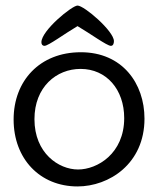

<svg xmlns="http://www.w3.org/2000/svg" viewBox="-20 -660 569 691"><path d="M500 -233C500 -360 420 -472 271 -472C123 -472 29 -369 29 -230C29 -88 124 11 259 11C372 11 500 -70 500 -233ZM270 -412C363 -412 427 -338 427 -235C427 -107 330 -50 261 -50C191 -50 104 -109 104 -231C104 -347 183 -412 270 -412ZM379 -495C387 -495 390 -503 390 -512C390 -548 283 -640 259 -640C239 -640 129 -550 129 -508C129 -500 133 -495 140 -495C154 -495 213 -539 259 -566C305 -539 365 -495 379 -495Z"/></svg>

Font: Life Savers
Style: Bold
Weight: 700
Designer: Pablo Impallari, Rodrigo Fuenzalida, Brenda Gallo
Foundry: Pablo Impallari, Rodrigo Fuenzalida, Brenda Gallo
Version: Version 3.000